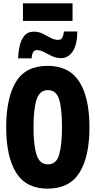

<svg xmlns="http://www.w3.org/2000/svg" viewBox="-20 -1118 570 1146"><path d="M264 8Q136 8 76.5 -87Q17 -182 17 -359Q17 -533 75 -629Q133 -725 264 -725Q393 -725 453.5 -630Q514 -535 514 -358Q514 -182 454 -87Q394 8 264 8ZM266 -137Q317 -137 333.5 -196Q350 -255 350 -359Q350 -469 333 -524.5Q316 -580 266 -580Q216 -580 198 -523Q180 -466 180 -359Q180 -253 198 -195Q216 -137 266 -137ZM88 -770Q89 -806 97 -842.5Q105 -879 125 -904Q145 -929 182 -929Q212 -929 236 -916.5Q260 -904 282.5 -892Q305 -880 327 -880Q344 -880 351 -892Q358 -904 362 -930H442Q440 -848 413 -809.5Q386 -771 345 -771Q316 -771 290.5 -783Q265 -795 242.5 -807Q220 -819 200 -819Q187 -819 179 -808.5Q171 -798 169 -770ZM117 -993V-1098H413V-993Z"/></svg>

Font: Noto Sans Mono Condensed Black
Style: Regular
Weight: 900
Width: 3
Designer: Monotype Design Team
Foundry: Monotype Imaging Inc.
Version: Version 2.014